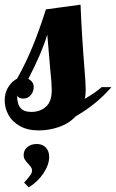

<svg xmlns="http://www.w3.org/2000/svg" viewBox="-52 -551 496 820"><path d="M-32 -122Q-32 -155 -16.5 -179.5Q-1 -204 21 -215Q60 -285 89 -356.5Q118 -428 144 -511L292 -531Q297 -403 309 -254Q314 -194 314 -167Q314 -144 310 -129Q357 -156 382 -179H424Q360 -105 271 -54Q242 -23 199.5 -8.5Q157 6 114 6Q66 6 33 -12.5Q0 -31 -16 -60.5Q-32 -90 -32 -122ZM169 -166Q169 -196 163 -250Q153 -364 150 -403Q126 -324 69 -214Q92 -202 92 -179Q92 -160 79.5 -145Q67 -130 48 -130Q27 -130 21 -143Q21 -107 35.5 -90Q50 -73 82 -73Q119 -73 144 -95Q169 -117 169 -166ZM51 229Q70 208 77.5 197Q85 186 85 177Q85 170 80 162.5Q75 155 69 149Q59 139 54 130.5Q49 122 49 111Q49 91 64.5 77.5Q80 64 105 64Q129 64 143.5 79Q158 94 158 119Q158 152 134 188.5Q110 225 71 249Z"/></svg>

Font: Lobster
Style: Regular
Weight: 400
Designer: Impallari Type
Foundry: Impallari Type
Version: Version 2.100